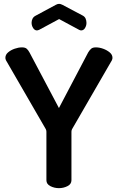

<svg xmlns="http://www.w3.org/2000/svg" viewBox="-20 -977 612 997"><path d="M286 0Q262 0 241.5 -10.5Q221 -21 221 -41V-293Q221 -300 218 -306L11 -664Q9 -668 8.5 -671.5Q8 -675 8 -677Q8 -693 22 -705Q36 -717 56 -724Q76 -731 94 -731Q110 -731 118 -724.5Q126 -718 133 -705L286 -416L438 -705Q446 -718 454 -724.5Q462 -731 478 -731Q496 -731 515.5 -724Q535 -717 549.5 -705Q564 -693 564 -677Q564 -675 563.5 -671.5Q563 -668 561 -664L354 -306Q351 -300 351 -293V-41Q351 -21 330.5 -10.5Q310 0 286 0ZM172 -819Q160 -819 152 -831.5Q144 -844 144 -859Q144 -870 149 -880Q154 -890 166 -896L270 -952Q279 -957 287 -957Q294 -957 304 -952L408 -897Q420 -891 424.5 -880.5Q429 -870 429 -858Q429 -844 421.5 -831.5Q414 -819 401 -819Q399 -819 396 -820Q393 -821 391 -822L287 -878L183 -822Q180 -821 177 -820Q174 -819 172 -819Z"/></svg>

Font: Dosis ExtraLight
Style: Bold
Weight: 700
Version: Version 3.001; ttfautohint (v1.8.2)